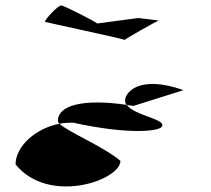

<svg xmlns="http://www.w3.org/2000/svg" viewBox="-20 -826 774 703"><path d="M37 -224C159 -74 421 -166 421 -237C357 -291 228 -343 198 -373C112 -357 37 -291 37 -224ZM145 -746C145 -745 421 -686 437 -680C442 -686 553 -748 561 -751L486 -760L336 -740C331 -746 214 -806 204 -806C192 -806 143 -754 145 -746ZM192 -384C192 -381 193 -377 198 -373C214 -376 231 -377 247 -377C450 -332 574 -344 574 -366C581 -391 473 -403 444 -442C281 -466 192 -439 192 -384ZM437 -680C438 -680 437 -680 437 -680ZM438 -458C438 -452 439 -447 444 -442C452 -441 460 -439 468 -438L652 -496C490 -553 438 -488 438 -458ZM561 -751C562 -751 562 -751 562 -751C562 -751 561 -751 561 -751Z"/></svg>

Font: Ampere
Style: SuExt
Weight: 400
Version: Version 1